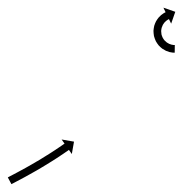

<svg xmlns="http://www.w3.org/2000/svg" viewBox="-38 -496 499 501"><path d="M-15.8 -34.1C-16.4 -33.8 -17 -33.4 -17.6 -33.1L-8.2 -15.5C-7.6 -15.8 -7 -16.1 -6.4 -16.4L-6.4 -16.4L-6.4 -16.4C-4.7 -17.3 -3.1 -18.2 -1.4 -19C1.2 -20.4 3.7 -21.7 6.3 -23.1L6.3 -23.1L6.3 -23.1C9.6 -24.8 12.9 -26.6 16.2 -28.3L16.2 -28.3L16.2 -28.3C20.1 -30.4 24 -32.5 27.9 -34.6L27.9 -34.6L27.9 -34.6C32.2 -37 36.5 -39.4 40.8 -41.8L40.8 -41.8L40.8 -41.8C45.4 -44.3 50 -46.9 54.5 -49.5L54.5 -49.5L54.6 -49.5C59.2 -52.3 63.9 -55 68.6 -57.7L68.6 -57.7L68.6 -57.7C73.3 -60.5 77.9 -63.3 82.5 -66.1L82.6 -66.1L82.6 -66.1C87 -68.9 91.5 -71.6 95.9 -74.4L96 -74.4L96 -74.4C100.1 -77 104.2 -79.7 108.4 -82.3L108.4 -82.3L108.4 -82.3C112.1 -84.7 115.7 -87.1 119.4 -89.5L119.4 -89.5L119.4 -89.6C122.5 -91.6 125.6 -93.7 128.6 -95.7L128.7 -95.7L128.7 -95.8C131 -97.4 133.4 -99 135.7 -100.6L135.7 -100.6L135.8 -100.6C137.3 -101.6 138.8 -102.7 140.3 -103.7L140.3 -103.7L140.3 -103.8C140.8 -104.1 141.3 -104.5 141.9 -104.9L149.4 -94.1L155.1 -126.4L122.8 -132L130.4 -121.2C129.9 -120.9 129.3 -120.5 128.8 -120.1L128.8 -120.1L128.8 -120.2C127.3 -119.1 125.9 -118.1 124.4 -117.1L124.4 -117.1L124.4 -117.1C122.1 -115.5 119.7 -113.9 117.4 -112.3L117.4 -112.3L117.4 -112.3C114.4 -110.3 111.4 -108.2 108.3 -106.2L108.3 -106.2L108.4 -106.2C104.8 -103.8 101.1 -101.5 97.5 -99.1L97.5 -99.1L97.5 -99.1C93.5 -96.5 89.4 -93.9 85.3 -91.3L85.3 -91.3L85.3 -91.4C80.9 -88.6 76.5 -85.9 72.1 -83.2L72.1 -83.2L72.2 -83.2C67.6 -80.4 63 -77.7 58.4 -74.9L58.4 -74.9L58.4 -75C53.8 -72.2 49.2 -69.5 44.6 -66.9L44.6 -66.9L44.6 -66.9C40.1 -64.3 35.6 -61.8 31 -59.2L31.1 -59.2L31.1 -59.2C26.8 -56.9 22.6 -54.5 18.3 -52.2L18.3 -52.2L18.3 -52.2C14.5 -50.1 10.6 -48 6.8 -46L6.8 -46L6.8 -46C3.5 -44.2 0.3 -42.5 -3 -40.8L-3 -40.8L-3 -40.8C-5.6 -39.4 -8.1 -38.1 -10.7 -36.8C-12.4 -35.9 -14.1 -35 -15.7 -34.1L-15.7 -34.1ZM416.5 -358.5C416.9 -358.5 417.4 -358.5 417.9 -358.5L418.1 -378.5C417.7 -378.5 417.3 -378.5 416.8 -378.5C416.8 -378.5 416.9 -378.5 416.9 -378.5C417 -378.5 417 -378.5 417 -378.5C415.9 -378.6 414.9 -378.6 413.8 -378.7C413.8 -378.7 413.9 -378.7 413.9 -378.7C414 -378.7 414.1 -378.7 414.1 -378.7C412.4 -378.9 410.7 -379.3 409.1 -379.6C409.1 -379.6 409.2 -379.6 409.3 -379.6C409.4 -379.5 409.6 -379.5 409.6 -379.5C407.4 -380.1 405.3 -380.8 403.2 -381.7C403.2 -381.7 403.4 -381.6 403.5 -381.6C403.6 -381.5 403.8 -381.4 403.8 -381.4C401.4 -382.6 399.1 -383.9 396.9 -385.4C396.9 -385.4 397 -385.3 397.2 -385.2C397.3 -385.1 397.5 -385 397.5 -385C395.2 -386.8 393 -388.8 391 -390.9C391 -390.9 391.1 -390.8 391.2 -390.6C391.3 -390.5 391.5 -390.3 391.5 -390.3C389.5 -392.8 387.7 -395.4 386.2 -398.2C386.2 -398.2 386.3 -398 386.4 -397.8C386.5 -397.6 386.6 -397.5 386.6 -397.5C385.2 -400.4 384.1 -403.5 383.2 -406.7C383.2 -406.7 383.3 -406.4 383.3 -406.2C383.4 -406 383.4 -405.8 383.4 -405.8C382.9 -409 382.6 -412.2 382.5 -415.4C382.5 -415.4 382.5 -415.2 382.5 -415C382.5 -414.8 382.5 -414.6 382.5 -414.6C382.7 -417.8 383.2 -420.9 383.9 -423.9C383.9 -423.9 383.8 -423.7 383.8 -423.5C383.7 -423.3 383.7 -423.1 383.7 -423.1C384.6 -426 385.7 -428.7 387 -431.4C387 -431.4 386.9 -431.2 386.8 -431C386.7 -430.9 386.6 -430.7 386.6 -430.7C388 -433 389.5 -435.2 391.1 -437.3C391.1 -437.3 391 -437.2 390.9 -437C390.8 -436.9 390.7 -436.8 390.7 -436.8C392.2 -438.4 393.8 -440 395.5 -441.5C395.5 -441.5 395.4 -441.4 395.3 -441.3C395.2 -441.3 395.1 -441.2 395.1 -441.2C396.5 -442.2 397.9 -443.3 399.3 -444.2C399.3 -444.2 399.2 -444.2 399.1 -444.1C399.1 -444.1 399 -444 399 -444C399.9 -444.6 400.9 -445.1 401.9 -445.7C401.9 -445.7 401.8 -445.6 401.8 -445.6C401.8 -445.6 401.7 -445.6 401.7 -445.6C402.1 -445.8 402.5 -446 402.9 -446.1L408.6 -434.3L419.4 -465.2L388.4 -476L394.1 -464.1C393.7 -463.9 393.2 -463.7 392.8 -463.5C392.8 -463.5 392.8 -463.5 392.7 -463.4C392.7 -463.4 392.6 -463.4 392.6 -463.4C391.3 -462.7 390 -461.9 388.7 -461.2C388.7 -461.2 388.6 -461.1 388.6 -461.1C388.5 -461 388.4 -461 388.4 -461C386.4 -459.7 384.6 -458.3 382.7 -456.9C382.7 -456.9 382.6 -456.8 382.5 -456.7C382.4 -456.7 382.3 -456.6 382.3 -456.6C380.1 -454.6 377.9 -452.5 375.9 -450.2C375.9 -450.2 375.8 -450.1 375.7 -450C375.6 -449.9 375.5 -449.7 375.5 -449.7C373.3 -447 371.3 -444 369.5 -440.9C369.5 -440.9 369.4 -440.8 369.3 -440.6C369.2 -440.5 369.1 -440.3 369.1 -440.3C367.3 -436.7 365.8 -433 364.6 -429.2C364.6 -429.2 364.6 -429 364.5 -428.9C364.5 -428.7 364.4 -428.5 364.4 -428.5C363.5 -424.4 362.8 -420.2 362.5 -416C362.5 -416 362.5 -415.8 362.5 -415.6C362.5 -415.4 362.5 -415.2 362.5 -415.2C362.6 -410.9 363 -406.6 363.7 -402.3C363.7 -402.3 363.8 -402.1 363.8 -401.9C363.9 -401.7 363.9 -401.5 363.9 -401.5C365.1 -397.3 366.5 -393.1 368.4 -389.1C368.4 -389.1 368.5 -388.9 368.6 -388.7C368.7 -388.6 368.7 -388.4 368.7 -388.4C370.8 -384.7 373.2 -381.1 375.9 -377.8C375.9 -377.8 376 -377.7 376.1 -377.5C376.3 -377.4 376.4 -377.2 376.4 -377.2C379.1 -374.3 382.1 -371.6 385.2 -369.2C385.2 -369.2 385.4 -369.1 385.5 -369C385.7 -368.9 385.8 -368.8 385.8 -368.8C388.8 -366.8 391.9 -365 395.1 -363.4C395.1 -363.4 395.2 -363.4 395.4 -363.3C395.5 -363.2 395.7 -363.2 395.7 -363.2C398.4 -362 401.3 -361 404.2 -360.2C404.2 -360.2 404.3 -360.2 404.5 -360.2C404.6 -360.1 404.7 -360.1 404.7 -360.1C407 -359.6 409.2 -359.2 411.5 -358.9C411.5 -358.9 411.6 -358.9 411.7 -358.9C411.8 -358.8 411.9 -358.8 411.9 -358.8C413.3 -358.7 414.8 -358.6 416.3 -358.5C416.3 -358.5 416.3 -358.5 416.4 -358.5C416.4 -358.5 416.5 -358.5 416.5 -358.5Z"/></svg>

Font: FRB American Cursive Just Arrows Extrabold
Style: Bold Italic
Weight: 800
Italic angle: -25°
Version: Version 2.0;Modular Font Editor K font №1